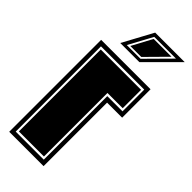

<svg xmlns="http://www.w3.org/2000/svg" viewBox="-219 -696 731 731"><g transform="rotate(45 147.0 -330.0)"><path d="M9 0V-495H275V-342H194V0ZM26 -18H177V-360H259V-477H26ZM34 -27V-468H251V-369H169V-27ZM135 -660H294L172 -538H69ZM92 -550H166L261 -646H144ZM104 -557 148 -639H244L163 -557Z"/></g></svg>

Font: Alumni Sans Collegiate One SC
Style: Regular
Weight: 400
Designer: Robert E. Leuschke
Foundry: Robert E. Leuschke
Version: Version 1.100